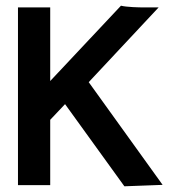

<svg xmlns="http://www.w3.org/2000/svg" viewBox="-20 -649 603 673"><path d="M416 4 550 -1 291 -361 536 -623H484C467 -623 424 -624 404 -629L156 -365V-623H43V0H156V-229L208 -284Z"/></svg>

Font: Inconsolata SemiExpanded
Style: Bold
Weight: 700
Width: 6
Monospace: yes
Designer: Raph Levien, Cyreal, Brenton Simpson
Foundry: Raph Levien, Cyreal, Google
Version: Version 3.100